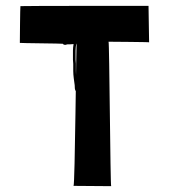

<svg xmlns="http://www.w3.org/2000/svg" viewBox="-20 -802 578 658"><path d="M232 -651V-650C231 -645 230 -635 230 -629V-597C230 -593 231 -587 231 -583V-578V-566V-559C231 -542 234 -526 236 -510C236 -504 236 -493 240 -490C248 -484 246 -498 246 -502C246 -505 245 -508 245 -511C243 -527 240 -542 240 -559V-566V-573V-584C240 -588 239 -593 239 -597V-629C239 -637 240 -646 242 -652C245 -652 247 -653 250 -653H255C263 -653 275 -651 284 -652C290 -653 289 -662 283 -661C274 -660 263 -662 255 -662C251 -662 247 -661 243 -661C241 -661 237 -165 232 -165L361 -164C358 -164 355 -659 352 -659C352 -659 493 -658 491 -657L489 -782C488 -782 51 -782 50 -781C49 -781 48 -656 48 -655C48 -654 194 -653 195 -652C197 -649 203 -647 207 -649L211 -650C220 -650 223 -650 232 -651Z"/></svg>

Font: Hussar Wojna
Style: 3
Weight: 400
Designer: Robert Jablonski
Foundry: Cannot Into Space Fonts
Version: Version 1.01